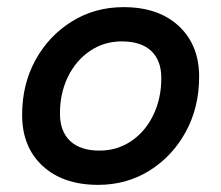

<svg xmlns="http://www.w3.org/2000/svg" viewBox="-20 -506 620 538"><path d="M255 12Q157 12 99.5 -41Q42 -94 42 -184Q42 -270 79.5 -338Q117 -406 181.5 -446Q246 -486 326 -486Q424 -486 481 -433Q538 -380 538 -291Q538 -205 500.5 -136.5Q463 -68 399 -28Q335 12 255 12ZM259 -84Q308 -84 347.5 -110.5Q387 -137 409.5 -183.5Q432 -230 432 -287Q432 -337 403.5 -363.5Q375 -390 321 -390Q272 -390 232.5 -363.5Q193 -337 170.5 -291Q148 -245 148 -188Q148 -138 176.5 -111Q205 -84 259 -84Z"/></svg>

Font: Sometype Mono SemiBold
Style: Italic
Weight: 600
Italic angle: -12°
Designer: Ryoichi Tsunekawa
Foundry: Dharma Type
Version: Version 1.001